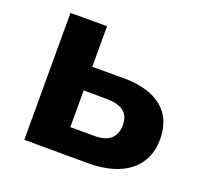

<svg xmlns="http://www.w3.org/2000/svg" viewBox="-100 -651 804 765"><g transform="rotate(20 302.5 -268.5)"><path d="M230 -366V-538H75V0L345 1C495 1 583 -68 583 -187C583 -300 507 -365 366 -366ZM230 -110V-266L331 -265C391 -264 424 -242 424 -189C424 -136 391 -109 331 -110Z"/></g></svg>

Font: Talent SemiBold
Style: Bold
Weight: 700
Designer: Mike Powis
Version: Version 1.001;hotconv 1.0.109;makeotfexe 2.5.65596